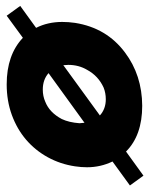

<svg xmlns="http://www.w3.org/2000/svg" viewBox="30 -514 480 617"><g transform="rotate(90 270.5 -206.0)"><path d="M233.5 13Q139 13 84 -39L13 13L-18.5 -30.5L52 -81.5Q33 -119 33 -165.5Q33 -185.5 36 -206.5Q52 -308 131 -367Q204 -422 302.5 -422.5Q397.5 -422.5 449.5 -370.5L527 -426.5L558.5 -383L481.5 -327Q500 -288.5 500 -245Q500 -226.5 497 -206.5Q490 -159.5 467.8 -119Q445.5 -78.5 411.2 -49.2Q377 -20 331.8 -3.5Q286.5 13 233.5 13ZM172 -169 333.5 -286.5Q312.5 -305.5 281.5 -305.5Q261.5 -305.5 244 -298.5Q206.5 -281.5 187 -245.5Q171 -218.5 171 -185ZM250.5 -103Q271.5 -103 289.5 -111Q324 -124.5 345 -164Q356 -187 358.5 -221L357 -237L197.5 -121.5Q218.5 -103 250.5 -103Z"/></g></svg>

Font: Lucymar Sans
Style: Bold Italic
Weight: 700
Italic angle: -10°
Foundry: The League of Moveable Type (original font) / Main changes by Cristiano Sobral with portions from Mirco Monsees
Version: Version 2.00;August 30, 2020;FontCreator 13.0.0.2681 64-bit